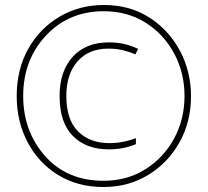

<svg xmlns="http://www.w3.org/2000/svg" viewBox="-20 -742 834 770"><path d="M395 8Q495 8 574.5 -40.5Q654 -89 700 -171.5Q746 -254 746 -356Q746 -455 701.5 -538.5Q657 -622 578.5 -672Q500 -722 397 -722Q299 -722 219.5 -675.5Q140 -629 93.5 -546.5Q47 -464 47 -357Q47 -255 90.5 -172Q134 -89 212.5 -40.5Q291 8 395 8ZM396 -697Q491 -697 564 -651Q637 -605 678.5 -527.5Q720 -450 720 -357Q720 -264 678.5 -187Q637 -110 563.5 -63.5Q490 -17 395 -17Q249 -17 161 -116Q73 -215 73 -357Q73 -502 164.5 -599.5Q256 -697 396 -697ZM523 -524 534 -546Q509 -558 480.5 -565Q452 -572 416 -572Q324 -572 271.5 -514Q219 -456 219 -357Q219 -250 272.5 -196.5Q326 -143 416 -143Q476 -143 525 -164V-188Q473 -168 419 -168Q340 -168 293 -215Q246 -262 246 -357Q246 -445 291 -496Q336 -547 415 -547Q447 -547 473.5 -540.5Q500 -534 523 -524Z"/></svg>

Font: Noto Sans Display SemiCondensed Thin
Style: Regular
Weight: 250
Width: 4
Designer: Monotype Design team
Foundry: Monotype Imaging Inc.
Version: 1.000